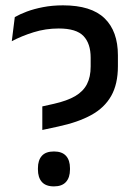

<svg xmlns="http://www.w3.org/2000/svg" viewBox="-20 -670 491 701"><path d="M134.5 -195.5V-281.5L177 -291Q225.5 -302 254.8 -319.2Q284 -336.5 297.5 -362.8Q311 -389 311 -427V-459.5Q311 -511 284.8 -538.5Q258.5 -566 194.5 -566Q146.5 -566 102.5 -552.2Q58.5 -538.5 23 -519.5L34 -607.5Q52 -618 78 -627.8Q104 -637.5 137.5 -644Q171 -650.5 210 -650.5Q313 -650.5 361.8 -603.2Q410.5 -556 410.5 -468V-428.5Q410.5 -363 386 -319.8Q361.5 -276.5 313.2 -250Q265 -223.5 192.5 -208ZM177 10.5Q147 10.5 132.8 -5.8Q118.5 -22 118.5 -51V-56Q118.5 -85 132.8 -101Q147 -117 177 -117Q206.5 -117 221 -101Q235.5 -85 235.5 -56V-51Q235.5 -22 221 -5.8Q206.5 10.5 177 10.5Z"/></svg>

Font: Anek Latin Medium Medium
Style: Regular
Weight: 500
Version: Version 1.003